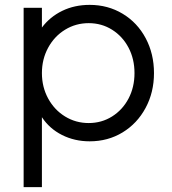

<svg xmlns="http://www.w3.org/2000/svg" viewBox="-20 -568 707 788"><path d="M77 -536H152V-455Q185 -499 235.5 -523.5Q286 -548 348 -548Q423 -548 483.5 -511.5Q544 -475 578 -411Q612 -347 612 -268Q612 -189 577.5 -125Q543 -61 483 -24.5Q423 12 348 12Q286 12 234.5 -14Q183 -40 152 -87V200H77ZM344 -63Q397 -63 440 -90Q483 -117 507.5 -163.5Q532 -210 532 -268Q532 -326 507.5 -372.5Q483 -419 440 -446Q397 -473 344 -473Q291 -473 247 -446Q203 -419 177.5 -372Q152 -325 152 -268Q152 -211 177.5 -164Q203 -117 247 -90Q291 -63 344 -63Z"/></svg>

Font: Evergrow Sans 
Style: Regular
Weight: 400
Foundry: 10Web
Version: Version 1.000